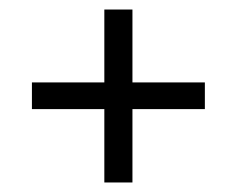

<svg xmlns="http://www.w3.org/2000/svg" viewBox="-20 -434 497 403"><path d="M258 -51V-205H410V-261H258V-414H199V-261H47V-205H199V-51Z"/></svg>

Font: Josefin Sans
Style: Regular
Weight: 400
Designer: Santiago Orozco
Foundry: Typemade
Version: 1.000